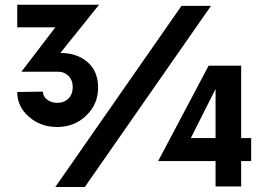

<svg xmlns="http://www.w3.org/2000/svg" viewBox="-20 -772 1111 795"><path d="M386.2 -408.7Q386.2 -340.8 337.2 -293.5Q288.1 -246.1 216.3 -246.1Q148.4 -246.1 99.9 -288.3Q51.3 -330.6 51.3 -391.1L157.7 -392.6Q157.7 -373 175 -359.6Q192.4 -346.2 216.3 -346.2Q246.1 -346.2 263.7 -364.3Q281.2 -382.3 281.2 -411.1Q281.2 -439.9 263.7 -457.5Q246.1 -475.1 218.8 -475.1H73.7H68.8L209 -658.7H51.3V-752.4H390.1L230 -552.7Q298.8 -552.7 342.5 -514.9Q386.2 -477.1 386.2 -408.7ZM731.4 -747.6H853.5L331.1 2.4H209ZM1020 -200.2V-105H978.5V0H872.6V-105H634.8L843.8 -500H978.5V-200.2ZM770 -200.2H872.6V-403.8Z"/></svg>

Font: Now Alt
Style: Bold
Weight: 700
Designer: Alfredo Marco Pradil
Foundry: Alfredo Marco Pradil
Version: Version 1.002;PS 001.002;hotconv 1.0.88;makeotf.lib2.5.64775